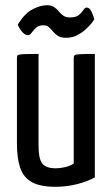

<svg xmlns="http://www.w3.org/2000/svg" viewBox="-20 -707 429 737"><path d="M194 10Q134 10 102 -8Q70 -26 57.5 -63Q45 -100 45 -156V-484Q45 -492 48 -495Q51 -498 68.5 -499Q86 -500 128 -500V-149Q128 -117 133.5 -97.5Q139 -78 153.5 -69.5Q168 -61 195 -61Q209 -61 228 -65Q247 -69 263 -79V-484Q263 -492 266.5 -495Q270 -498 286.5 -499Q303 -500 344 -500V-26Q315 -10 275 0Q235 10 194 10ZM234 -562Q213 -562 202 -569.5Q191 -577 183.5 -586Q176 -595 168 -602.5Q160 -610 147 -610Q129 -610 118.5 -600.5Q108 -591 101.5 -581.5Q95 -572 88 -572Q77 -572 67.5 -582Q58 -592 53 -602Q48 -612 48 -612Q73 -654 103.5 -670.5Q134 -687 161 -687Q177 -687 187.5 -680Q198 -673 205.5 -663.5Q213 -654 223 -647Q233 -640 248 -640Q272 -640 283 -649.5Q294 -659 300 -668.5Q306 -678 313 -678Q322 -678 328.5 -667Q335 -656 338.5 -644.5Q342 -633 342 -633Q340 -629 331.5 -618Q323 -607 308.5 -594Q294 -581 275.5 -571.5Q257 -562 234 -562Z"/></svg>

Font: Yanone Kaffeesatz
Style: Regular
Weight: 400
Designer: Yanone (Cyrillic: Daniel Pouzeot, Huerta Tipografica, and Cyreal)
Foundry: Yanone
Version: Version 2.003